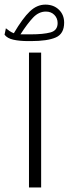

<svg xmlns="http://www.w3.org/2000/svg" viewBox="-46 -828 303 848"><path d="M135.7 -595.7V0H82V-595.7ZM-25.9 -674.8 -20 -703.1Q-13.2 -697.3 -3.7 -690.9Q5.9 -684.6 15.1 -681.2Q54.2 -747.6 85.7 -777.6Q117.2 -807.6 154.3 -807.6Q190.9 -807.6 214.1 -785.2Q237.3 -762.7 237.3 -728Q237.3 -678.7 200.4 -662.6Q163.6 -646.5 90.8 -646.5H78.6Q40.5 -646.5 13.2 -652.6Q-14.2 -658.7 -25.9 -674.8ZM89.8 -676.3Q145.5 -676.3 177 -684.8Q208.5 -693.4 208.5 -726.1Q208.5 -747.6 194.1 -762.2Q179.7 -776.9 156.7 -776.9Q125.5 -776.9 100.3 -750.5Q75.2 -724.1 44.4 -676.3Z"/></svg>

Font: Vazirmatn RD UI FD ExtraLight
Style: Regular
Weight: 200
Designer: Saber Rastikerdar
Foundry: Saber Rastikerdar
Version: Version 33.003